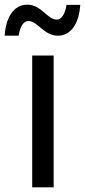

<svg xmlns="http://www.w3.org/2000/svg" viewBox="-63 -803 364 823"><path d="M75 0H167V-565H75ZM17 -650C23 -690 38 -713 59 -713C98 -713 125 -650 185 -650C241 -650 276 -702 281 -782H222C216 -743 201 -719 180 -719C140 -719 114 -783 54 -783C-3 -783 -38 -730 -43 -650Z"/></svg>

Font: Bounded Light
Style: Regular
Weight: 300
Designer: Vlad Churkin
Version: Version 3.0